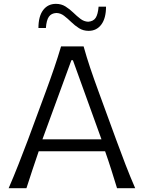

<svg xmlns="http://www.w3.org/2000/svg" viewBox="-20 -987 755 1007"><path d="M25.4 0Q51.3 -59.6 77.4 -126Q103.5 -192.4 126 -252L220.2 -506.8Q245.6 -575.7 264.6 -631.6Q283.7 -687.5 300.3 -743.7H418.5Q434.6 -686 453.1 -630.9Q471.7 -575.7 497.1 -506.3L590.3 -251.5Q612.8 -189.9 637.9 -124.8Q663.1 -59.6 689 0H593.8Q579.6 -46.9 563.7 -96.7Q547.9 -146.5 531.2 -193.8H183.1Q166.5 -145.5 150.1 -96.2Q133.8 -46.9 118.7 0ZM512.2 -256.3 362.3 -671.4H354.5L202.6 -256.3ZM444.8 -825.2Q416.5 -825.2 394.5 -839.1Q372.6 -853 353.8 -871.3Q335 -889.6 316.2 -904.1Q297.4 -918.5 275.4 -918.9Q249 -917.5 236.3 -899.2Q223.6 -880.9 220.7 -840.3H181.6Q181.6 -901.4 206.3 -934.1Q231 -966.8 273.4 -966.8Q301.8 -966.8 323.7 -952.9Q345.7 -939 364.5 -920.7Q383.3 -902.3 401.9 -888.2Q420.4 -874 442.4 -873Q469.7 -875 481.7 -893.3Q493.7 -911.6 497.1 -952.1H536.1Q536.1 -891.6 511.5 -858.4Q486.8 -825.2 444.8 -825.2Z"/></svg>

Font: Pinar-DS1-FD Regular
Style: Regular
Weight: 400
Designer: Amin Abedi
Version: Version 3.000